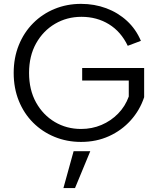

<svg xmlns="http://www.w3.org/2000/svg" viewBox="-20 -727 816 993"><path d="M399 7Q326 7 262.5 -19Q199 -45 151.4 -92.5Q103.8 -140 77.3 -205.5Q50.8 -271 50.8 -350Q50.8 -428.3 77.3 -493.8Q103.8 -559.3 151.4 -607.1Q199 -655 262.5 -681Q326 -707 399 -707Q468.5 -707 529.4 -684.4Q590.3 -661.7 636.6 -619.1Q683 -576.5 708.7 -515.7L640.7 -490.1Q605.7 -563.3 543.3 -601.7Q480.9 -640 401.2 -640Q326.2 -640 264.8 -604Q203.3 -567.9 166.8 -502.9Q130.3 -437.8 130.3 -350Q130.3 -262.2 166.4 -197.1Q202.6 -132.1 263.6 -96Q324.7 -60 399 -60Q455.8 -60 504.7 -80.8Q553.7 -101.6 590.6 -139.2Q627.5 -176.7 646 -227.8V-310.6H405V-375.4H725.5V-224.3Q703.2 -157 656.2 -104.8Q609.3 -52.5 543.8 -22.8Q478.3 7 399 7ZM308 245.6 360.7 55H446.9L368 245.6Z"/></svg>

Font: Envelope Sans Variable
Style: Regular
Weight: 500
Designer: Andreas Rasmussen / Norman Anderson
Foundry: mail.de GmbH
Version: Version 1.150